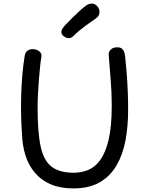

<svg xmlns="http://www.w3.org/2000/svg" viewBox="-20 -1039 820 1067"><path d="M118 -733Q122 -750 134 -758Q146 -766 162 -766Q182 -766 198 -754Q214 -742 210 -721Q207 -708 203.5 -675.5Q200 -643 196.5 -601Q193 -559 191 -516Q189 -473 189 -438Q189 -303 206 -224.5Q223 -146 267 -112.5Q311 -79 390 -79Q431 -79 469 -94Q507 -109 536.5 -149Q566 -189 583.5 -262Q601 -335 601 -451Q601 -527 595 -597Q589 -667 584 -734Q583 -752 596 -764Q609 -776 628 -776Q649 -777 659 -767.5Q669 -758 672.5 -742.5Q676 -727 677 -708Q680 -679 682.5 -650.5Q685 -622 687 -590Q689 -558 690.5 -518.5Q692 -479 692 -427Q692 -338 677.5 -259.5Q663 -181 628 -120.5Q593 -60 534.5 -26Q476 8 387 8Q316 8 263.5 -14Q211 -36 175.5 -77Q140 -118 122 -174Q104 -230 102 -299Q99 -338 97.5 -391Q96 -444 97.5 -503Q99 -562 104 -621.5Q109 -681 118 -733ZM363 -827Q349 -827 335 -837Q321 -847 321 -861Q321 -871 327 -880Q333 -889 340 -897Q358 -916 379.5 -937.5Q401 -959 422 -978Q443 -997 457 -1007Q466 -1014 474.5 -1016.5Q483 -1019 490 -1019Q502 -1019 512 -1012Q522 -1005 527.5 -995Q533 -985 533 -973Q533 -950 512 -936Q491 -922 453.5 -894.5Q416 -867 387 -838Q376 -827 363 -827Z"/></svg>

Font: Playpen Sans Hebrew
Style: Regular
Weight: 400
Designer: Tom Grace, Laura Meseguer, Veronika Burian, José Scaglione
Foundry: TypeTogether
Version: Version 2.000